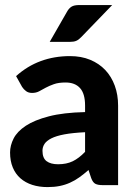

<svg xmlns="http://www.w3.org/2000/svg" viewBox="-20 -754 552 782"><path d="M326.5 -215.5Q276 -213 242.5 -206.8Q209 -200.5 189.2 -190.5Q169.5 -180.5 161.2 -167.8Q153 -155 153 -140Q153 -110 169.8 -97.5Q186.5 -85 216.5 -85Q251 -85 276.2 -97.2Q301.5 -109.5 326.5 -135.5ZM45.5 -444Q91 -485 146 -505.2Q201 -525.5 265 -525.5Q311 -525.5 347.2 -510.5Q383.5 -495.5 408.8 -468.8Q434 -442 447.5 -405Q461 -368 461 -324V0H398Q378.5 0 368.2 -5.5Q358 -11 351.5 -28.5L340.5 -61.5Q321 -44.5 302.8 -31.5Q284.5 -18.5 265 -9.8Q245.5 -1 223.2 3.5Q201 8 173.5 8Q139.5 8 111.5 -1Q83.5 -10 63.2 -27.8Q43 -45.5 32 -72Q21 -98.5 21 -133Q21 -161.5 35.5 -190Q50 -218.5 85.2 -241.8Q120.5 -265 179.2 -280.2Q238 -295.5 326.5 -297.5V-324Q326.5 -372.5 306 -395.2Q285.5 -418 247 -418Q218.5 -418 199.5 -411.2Q180.5 -404.5 166.2 -396.8Q152 -389 139.5 -382.2Q127 -375.5 110.5 -375.5Q96 -375.5 86.2 -382.8Q76.5 -390 70 -400ZM437 -733.5 310.5 -602.5Q300.5 -592 290.8 -587.8Q281 -583.5 265.5 -583.5H182.5L252.5 -705.5Q260 -719.5 270.8 -726.5Q281.5 -733.5 303.5 -733.5Z"/></svg>

Font: Lato 2
Style: Regular
Weight: 800
Designer: Lukasz Dziedzic with Adam Twardoch and Botio Nikoltchev
Foundry: tyPoland Lukasz Dziedzic
Version: Version 2.015; 2015-08-06; http://www.latofonts.com/